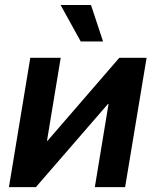

<svg xmlns="http://www.w3.org/2000/svg" viewBox="-20 -766 637 786"><path d="M492.2 0H368.2L424.3 -339.8H421.4L127 0H16.6L104 -529.3H228.5L172.4 -189.9H174.8L468.3 -529.3H580.1ZM310.5 -596.2 228 -745.6H352.5L401.9 -596.2Z"/></svg>

Font: Inter 24pt SemiBold
Style: Italic
Weight: 600
Italic angle: -9.3988°
Designer: Rasmus Andersson
Foundry: rsms
Version: Version 4.001;git-66647c0bb